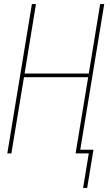

<svg xmlns="http://www.w3.org/2000/svg" viewBox="-20 -755 540 945"><path d="M389 170 417 0H352L414 -375H98L36 0H16L137 -735H157L101 -393H417L473 -735H493L375 -18H440L409 170Z"/></svg>

Font: Iosevka Thin
Style: Italic
Weight: 100
Italic angle: -9°
Monospace: yes
Designer: Belleve Invis
Foundry: Belleve Invis
Version: Version 32.5.0; ttfautohint (v1.8.4)